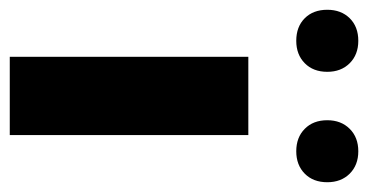

<svg xmlns="http://www.w3.org/2000/svg" viewBox="-242 -553 753 393"><g transform="rotate(90 134.5 -356.5)"><path d="M214.4 0H54.2V-488.3H214.4ZM247.6 -586.4Q219.2 -586.4 201.7 -603.8Q184.1 -621.1 184.1 -649.9Q184.1 -678.2 201.7 -695.8Q219.2 -713.4 247.6 -713.4Q275.9 -713.4 293.5 -695.8Q311 -678.2 311 -649.9Q311 -621.1 293.5 -603.8Q275.9 -586.4 247.6 -586.4ZM21.5 -586.4Q-7.3 -586.4 -24.7 -603.8Q-42 -621.1 -42 -649.9Q-42 -678.2 -24.7 -695.8Q-7.3 -713.4 21.5 -713.4Q49.8 -713.4 67.4 -695.8Q85 -678.2 85 -649.9Q85 -621.1 67.4 -603.8Q49.8 -586.4 21.5 -586.4Z"/></g></svg>

Font: Kumbh Sans ExtraBold
Style: Regular
Weight: 800
Version: Version 1.005